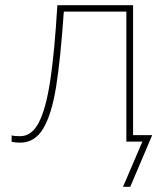

<svg xmlns="http://www.w3.org/2000/svg" viewBox="-20 -548 640 743"><path d="M569 -25 484 175H456L531 0H481H469V-503H227Q214 -317 197 -211.5Q180 -106 147.5 -51Q115 4 58 4Q43 4 25 1V-24Q36 -21 58 -21Q103 -21 130.5 -74.5Q158 -128 174.5 -236.5Q191 -345 202 -528H495V-25Z"/></svg>

Font: Noto Sans Mono UI Thin
Style: Regular
Weight: 250
Monospace: yes
Designer: Monotype Design team
Foundry: Monotype Imaging Inc.
Version: Version 1.000